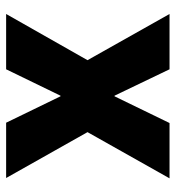

<svg xmlns="http://www.w3.org/2000/svg" viewBox="6 -566 560 611"><g transform="rotate(-90 285.5 -260.0)"><path d="M24 0 171 -261 25 -520H201L285 -347H287L371 -520H547L400 -261L547 0H371L287 -175H285L200 0Z"/></g></svg>

Font: M PLUS 2 Thin ExtraBold
Style: Regular
Weight: 800
Version: Version 1.001